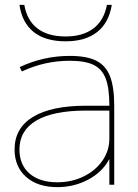

<svg xmlns="http://www.w3.org/2000/svg" viewBox="-20 -760 569 790"><path d="M40 -145Q40 -233 115.5 -279Q191 -325 334 -325H430Q430 -397 415 -436.5Q400 -476 365 -493Q330 -510 267 -510Q164 -510 70 -466L61 -484Q159 -530 267 -530Q336 -530 375.5 -510.5Q415 -491 432.5 -446.5Q450 -402 450 -325V0H430V-104H429Q401 -52 343 -21Q285 10 216 10Q135 10 87.5 -32Q40 -74 40 -145ZM216 -10Q275 -10 324 -34Q373 -58 401.5 -99Q430 -140 430 -190V-305H334Q199 -305 129.5 -264Q60 -223 60 -145Q60 -82 101.5 -46Q143 -10 216 -10ZM60 -740H80Q91 -676 134 -643Q177 -610 250 -610Q321 -610 364.5 -643Q408 -676 420 -740H440Q428 -666 379.5 -628Q331 -590 250 -590Q167 -590 119 -628Q71 -666 60 -740Z"/></svg>

Font: Enso Thin
Style: Regular
Weight: 100
Designer: Coji Morishita
Foundry: UNDERFOREST DESIGN
Version: Version 1.000